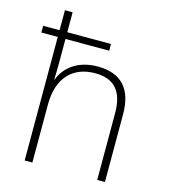

<svg xmlns="http://www.w3.org/2000/svg" viewBox="-113 -849 825 938"><g transform="rotate(15 300.0 -380.0)"><path d="M99 0H138V-293C138 -433 213 -501 322 -501C419 -501 466 -447 466 -338V0H505V-343C505 -471 444 -536 326 -536C223 -536 162 -483 138 -420H136C137 -447 138 -473 138 -502V-625H359V-659H138V-760H99V-659H16V-625H99Z"/></g></svg>

Font: Noto Sans Mono ExtraLight
Style: Regular
Weight: 200
Designer: Monotype Design Team
Foundry: Monotype Imaging Inc.
Version: Version 2.014